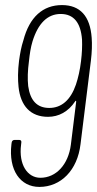

<svg xmlns="http://www.w3.org/2000/svg" viewBox="-20 -728 382 756"><path d="M341 -579C335 -665 295 -708 224 -708C149 -708 96 -661 72 -569C64 -545 59 -518 55 -489C50 -449 50 -414 53 -386C61 -310 101 -268 169 -268C211 -268 249 -288 276 -329C277 -332 280 -332 280 -328L259 -158C249 -80 201 -28 139 -28C88 -28 53 -80 63 -158L64 -167C65 -173 62 -177 56 -177H37C31 -177 27 -173 26 -167L25 -160C13 -58 60 8 135 8C220 8 285 -58 297 -160L338 -490C342 -523 343 -554 341 -579ZM174 -303C126 -303 99 -332 91 -389C88 -417 89 -450 94 -487C97 -516 101 -542 108 -565C130 -636 167 -673 219 -673C270 -673 298 -639 303 -572C304 -547 303 -519 299 -487C295 -453 288 -422 279 -395C258 -334 222 -303 174 -303Z"/></svg>

Font: Barlow Condensed ExtraLight
Style: Italic
Weight: 275
Width: 3
Italic angle: -7°
Designer: Jeremy Tribby
Foundry: Tribby Type
Version: Version 1.422;hotconv 1.0.109;makeotfexe 2.5.65596